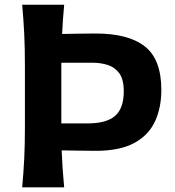

<svg xmlns="http://www.w3.org/2000/svg" viewBox="-20 -804 749 824"><path d="M75.2 0Q81.1 -64 84 -123.5Q86.9 -183.1 86.9 -256.8V-522Q86.9 -597.2 84 -658Q81.1 -718.8 75.2 -783.7H255.4Q252.4 -751.5 250.2 -720.7Q248 -689.9 246.6 -658.2Q274.9 -658.7 310.8 -659.4Q346.7 -660.2 390.6 -660.2Q531.2 -660.2 601.8 -604.7Q672.4 -549.3 672.4 -417.5Q672.4 -341.8 645 -282.7Q617.7 -223.6 555.9 -190.2Q494.1 -156.7 391.1 -156.7Q356.9 -156.7 316.7 -157.5Q276.4 -158.2 244.6 -158.7Q247.6 -80.6 255.4 0ZM243.2 -274.4H356.4Q437.5 -274.4 474.4 -307.1Q511.2 -339.8 511.2 -412.1Q511.2 -464.4 491.2 -490.5Q471.2 -516.6 441.2 -525.6Q411.1 -534.7 380.4 -534.7H243.2Z"/></svg>

Font: Pinar-FD SemiBold
Style: Regular
Weight: 600
Designer: Amin Abedi
Version: Version 2.000